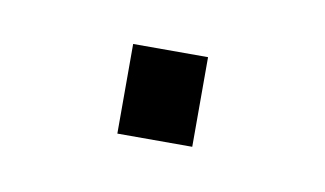

<svg xmlns="http://www.w3.org/2000/svg" viewBox="-28 -376 261 154"><g transform="rotate(10 102.5 -299.5)"><path d="M72 -263V-336H133V-263Z"/></g></svg>

Font: Saira Expanded ExtraLight
Style: Regular
Weight: 250
Width: 7
Designer: Hector Gatti with collaboration of the Omnibus-Type team
Foundry: Omnibus-Type
Version: Version 1.101